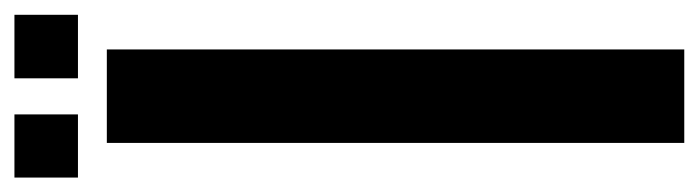

<svg xmlns="http://www.w3.org/2000/svg" viewBox="-376 -597 968 266"><g transform="rotate(-90 108.0 -464.0)"><path d="M43 0V-800H172.5V0ZM132.5 -840V-928H220.5V-840ZM-5 -840V-928H82.5V-840Z"/></g></svg>

Font: Big Shoulders Stencil Display ExtraBold
Style: Regular
Weight: 800
Designer: Patric King
Foundry: XO Type Co
Version: Version 1.000